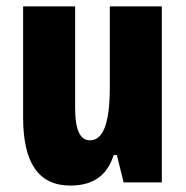

<svg xmlns="http://www.w3.org/2000/svg" viewBox="-20 -568 580 598"><path d="M199 10C281 10 317 -32 334 -85H344L365 0H484V-548H322V-297C322 -180 300 -131 260 -131C231 -131 214 -160 214 -232V-548H52V-202C52 -64 98 10 199 10Z"/></svg>

Font: Noto Sans Thai ExtCond Blk
Style: Regular
Weight: 900
Width: 2
Designer: Monotype Design Team
Foundry: Monotype Imaging Inc.
Version: Version 2.002